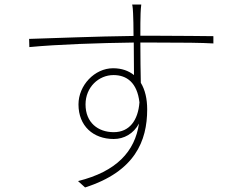

<svg xmlns="http://www.w3.org/2000/svg" viewBox="-20 -795 1040 844"><path d="M480 -214C411 -214 356 -256 356 -336C356 -412 414 -465 479 -465C537 -465 583 -432 593 -345C587 -266 549 -214 480 -214ZM597 -638C597 -678 597 -714 598 -736C598 -745 600 -769 601 -775H561C563 -768 565 -746 565 -736C566 -716 567 -679 567 -637C401 -635 212 -627 108 -624L109 -588C234 -600 417 -606 568 -608C568 -552 569 -494 569 -465C545 -484 515 -495 477 -495C396 -495 325 -420 325 -336C325 -241 390 -184 480 -184C525 -184 567 -207 591 -252C573 -129 492 -41 323 1L354 29C573 -41 627 -175 627 -314C627 -360 618 -400 599 -431C598 -477 597 -545 597 -608H646C790 -608 868 -607 918 -604V-636C879 -636 785 -638 645 -638Z"/></svg>

Font: Source Han Sans CN ExtraLight
Style: Regular
Weight: 250
Designer: Ryoko NISHIZUKA (kana & ideographs); Paul D. Hunt (Latin, Greek & Cyrillic); Wenlong ZHANG (bopomofo); Sandoll Communica
Foundry: Adobe Systems Incorporated
Version: Version 1.004;PS 1.004;hotconv 16.6.51;makeotf.lib2.5.65220